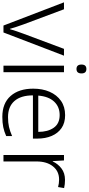

<svg xmlns="http://www.w3.org/2000/svg" viewBox="434 -1204 779 1688"><g transform="rotate(90 824.0 -359.5)"><path d="M204 0 0 -532H61L193 -179Q205 -146 215.5 -114Q226 -82 233 -57H236Q243 -82 254 -114.5Q265 -147 277 -179L409 -532H469L265 0Z M586 -729Q625 -729 625 -686Q625 -642 586 -642Q547 -642 547 -686Q547 -729 586 -729ZM614 -532V0H557V-532Z M992 -542Q1060 -542 1105.5 -510.5Q1151 -479 1174.5 -424Q1198 -369 1198 -298V-259H818Q818 -153 867.5 -96.5Q917 -40 1009 -40Q1058 -40 1095 -48.5Q1132 -57 1176 -76V-24Q1136 -6 1097 2Q1058 10 1007 10Q887 10 823 -63Q759 -136 759 -262Q759 -343 786.5 -406Q814 -469 866 -505.5Q918 -542 992 -542ZM991 -494Q918 -494 872.5 -445Q827 -396 820 -306H1139Q1139 -390 1102.5 -442Q1066 -494 991 -494Z M1561 -541Q1600 -541 1633 -533L1624 -480Q1592 -489 1558 -489Q1485 -489 1442 -435Q1399 -381 1399 -292V0H1342V-532H1390L1396 -433H1399Q1419 -478 1460 -509.5Q1501 -541 1561 -541Z"/></g></svg>

Font: Noto Sans Arabic Light
Style: Regular
Weight: 300
Designer: Monotype Design Team, Nadine Chahine, Nizar Qandah and Khaled Hosny
Foundry: Monotype Imaging Inc.
Version: Version 2.012; ttfautohint (v1.8.4.7-5d5b)